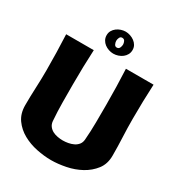

<svg xmlns="http://www.w3.org/2000/svg" viewBox="-210 -1032 1085 1174"><g transform="rotate(30 332.5 -444.5)"><path d="M641 -202Q641 -143 610 -103Q579 -63 532.5 -37.5Q486 -12 431 -1Q376 10 328 10Q279 10 225.5 -1Q172 -12 127 -37Q82 -62 53 -102.5Q24 -143 24 -202Q24 -265 27 -327Q30 -389 30 -452Q30 -577 24 -703H219Q213 -581 213 -459Q213 -395 213.5 -330.5Q214 -266 219 -202Q221 -181 232 -167Q243 -153 258.5 -145Q274 -137 293 -133.5Q312 -130 330 -130Q348 -130 367.5 -133.5Q387 -137 404 -145Q421 -153 432.5 -167Q444 -181 446 -202Q451 -264 451.5 -326.5Q452 -389 452 -452Q452 -577 446 -703H641Q635 -581 635 -459Q635 -394 638 -330.5Q641 -267 641 -202ZM332 -899Q348 -899 364.5 -893.5Q381 -888 394.5 -878Q408 -868 416 -854Q424 -840 424 -822Q424 -804 416 -789.5Q408 -775 395 -765Q382 -755 365.5 -749.5Q349 -744 332 -744Q316 -744 299.5 -749.5Q283 -755 270 -765Q257 -775 249 -789.5Q241 -804 241 -822Q241 -840 249 -854Q257 -868 270 -878Q283 -888 299.5 -893.5Q316 -899 332 -899ZM332 -856Q320 -856 314.5 -844.5Q309 -833 309 -822Q309 -811 314.5 -799Q320 -787 332 -787Q346 -787 351.5 -799Q357 -811 357 -822Q357 -833 351.5 -844.5Q346 -856 332 -856Z"/></g></svg>

Font: CAT Rhythmus
Style: Regular
Weight: 400
Designer: Peter Wiegel nach alter Vorlage
Foundry: Peter Wiegel
Version: 1.000